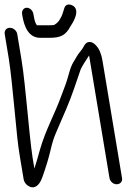

<svg xmlns="http://www.w3.org/2000/svg" viewBox="-68 -812 609 843"><path d="M29 -750.5 30.3 -742.5C38.7 -692.6 58.4 -646 108.9 -646H148.6C197.4 -646 220.3 -655.9 242.6 -698.5C247.9 -705.8 291.5 -770.8 247.5 -789.4C241.1 -792.1 233.7 -793.3 227.1 -791C220.7 -788.7 217.1 -783.6 215 -777.9L214.9 -777.5L214.7 -777.1C208.6 -755.2 202.9 -740.5 198.6 -733.9L198.3 -733.4L198.1 -732.9C191.6 -719.4 183.2 -710.1 169.8 -702.5C169.1 -702.2 161.6 -701 149.9 -701H95C95 -701 86.5 -704 80.1 -742.5L78.7 -750.5C76.2 -765.5 63.1 -778 49.6 -778C36.2 -778 26.5 -765.5 29 -750.5ZM-29.7 -556.5C-20.9 -504 -11.7 -405.1 -6.7 -355.8L7.8 -208.8C10.7 -181.1 14.6 -152.2 19.7 -121.8L35.9 -24.4C37.8 -13.1 45.1 -2.8 55.7 4C77.8 18.8 96.8 6.7 108.2 -12.7C111.9 -19.1 115.3 -26.7 118.6 -35.7C133.9 -78.9 145.5 -116.8 153.1 -149.6C160.5 -181.8 168.2 -206.7 176 -224.5L199.8 -280.1C207.1 -297.1 214.5 -314.2 222 -331.5C246.3 -387.4 266.1 -448.9 286.3 -507.6C289.4 -516 310.5 -550.2 323.1 -568.5C323.2 -568 323.3 -567.2 323.5 -566.5L412.7 -30.5C415.1 -16.1 428.5 -3 444.3 -3C459.2 -3 470.4 -14.4 467.9 -29.4L382.2 -544.3C377.2 -574.1 368.5 -597.4 352.9 -613.2C345.4 -621.2 335.8 -628.1 324.7 -627.8C314.7 -627.6 307.9 -621.5 303.3 -614.4L303 -613.9L302.7 -613.4C298.1 -604.1 292.5 -595.6 286.1 -587.8C268.7 -567 269.1 -562.1 254.6 -540C246.8 -527 240.1 -509.5 234.2 -487.3C222.7 -444.4 214.8 -428.7 200.3 -388.9C172.1 -310.8 131.5 -240.1 107.4 -154.7C98 -120.5 90.4 -94.5 83 -72L75.2 -119C67.2 -167.1 55.4 -295.2 50.7 -341.2C44.7 -398.5 36.9 -487.2 26 -552.5L7.7 -662.5C5.1 -678.1 -10 -690 -24.9 -690C-40.7 -690 -49.7 -676.9 -47.3 -662.5Z"/></svg>

Font: MewTooHand
Style: BdCondLta
Weight: 400
Designer: Mew Too, Robert Jablonski
Version: Version 0.77